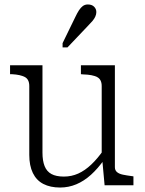

<svg xmlns="http://www.w3.org/2000/svg" viewBox="-20 -829 647 859"><path d="M170 -537V-146Q170 -110 179.5 -86Q189 -62 210 -50.5Q231 -39 266 -39Q300 -39 330 -52.5Q360 -66 388.5 -93Q417 -120 444 -159L447 -116Q418 -75 387 -47Q356 -19 321.5 -4.5Q287 10 249 10Q205 10 174 -6Q143 -22 127 -55Q111 -88 111 -136V-444Q111 -474 91 -484.5Q71 -495 34 -497H25V-537ZM494 -537V-81Q494 -67 503.5 -59Q513 -51 530 -47.5Q547 -44 570 -41L577 -40V0H448L437 -120L435 -125V-444Q435 -474 414 -484.5Q393 -495 354 -496L342 -497V-537ZM317 -753Q325 -770 333 -782.5Q341 -795 350.5 -802Q360 -809 373 -809Q391 -809 401 -799Q411 -789 411 -775Q411 -765 406.5 -755Q402 -745 394 -735.5Q386 -726 376 -716L282 -617H260V-636Z"/></svg>

Font: Roboto Serif SemiCondensed ExtraLight
Style: Regular
Weight: 250
Width: 4
Designer: Greg Gazdowicz
Foundry: Commercial Type
Version: Version 1.007